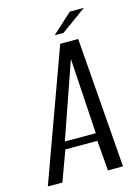

<svg xmlns="http://www.w3.org/2000/svg" viewBox="-134 -780 614 843"><g transform="rotate(-15 173.5 -358.5)"><path d="M-23.5 0 191.1 -591H273L318.3 0H249.7L238.3 -137.3H93L42.7 0ZM99.8 -171.5H240.5L219.2 -514.4ZM177.4 -633.6 268.4 -716.6H332.4L217.5 -633.6Z"/></g></svg>

Font: Alumni Sans SC Thin
Style: Italic
Weight: 100
Italic angle: -8°
Designer: Robert E. Leuschke
Foundry: Robert E. Leuschke
Version: Version 1.016